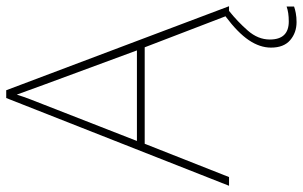

<svg xmlns="http://www.w3.org/2000/svg" viewBox="-198 -558 973 617"><g transform="rotate(-90 288.5 -249.5)"><path d="M549 0 445 -271H135L28 0H0L282 -716H307L577 0ZM325 -594Q319 -611 311 -632.5Q303 -654 293 -682Q286 -660 277 -636.5Q268 -613 260 -593L144 -296H435ZM470 131Q470 192 528 192Q557 192 576 185V209Q568 212 555 214.5Q542 217 526 217Q492 217 468 196.5Q444 176 444 135Q444 99 468 63.5Q492 28 544 -11L562 0Q528 27 499 60Q470 93 470 131Z"/></g></svg>

Font: Noto Sans Thin
Style: Regular
Weight: 100
Designer: Monotype Design Team
Foundry: Monotype Imaging Inc.
Version: Version 2.007